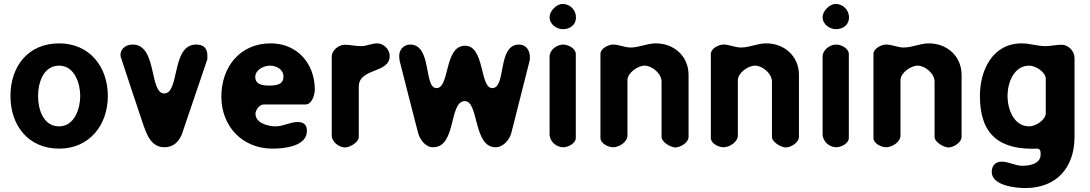

<svg xmlns="http://www.w3.org/2000/svg" viewBox="-20 -747 5528 974"><path d="M33 -260C33 -109 125 7 280 7C433 7 527 -112 527 -260C527 -410 433 -527 280 -527C124 -527 33 -412 33 -260ZM173 -260C173 -325 199 -414 280 -414C358 -414 387 -324 387 -260C387 -197 358 -106 280 -106C198 -106 173 -195 173 -260Z M592 -460C608 -409 688 -171 705 -120C724 -65 746 0 815 0C861 0 891 -31 905 -73L1032 -447V-465C1032 -501 1014 -521 975 -521C848 -521 893 -273 813 -273C736 -273 779 -521 653 -521C621 -521 591 -502 591 -467C591 -466 592 -461 592 -460Z M1103 -257C1103 -104 1211 7 1363 7C1420 7 1537 -4 1537 -83C1537 -114 1521 -128 1490 -128C1451 -128 1418 -106 1378 -106C1341 -106 1276 -122 1276 -170C1276 -188 1296 -217 1317 -217H1530C1563 -217 1577 -268 1577 -292C1577 -425 1488 -527 1353 -527C1198 -527 1103 -408 1103 -257ZM1275 -357C1275 -393 1318 -414 1350 -414C1383 -414 1418 -394 1418 -359C1418 -317 1381 -313 1347 -313C1315 -313 1275 -316 1275 -357Z M1729 -520C1699 -520 1663 -493 1663 -460V-60C1663 -27 1700 1 1730 1C1754 1 1800 -24 1800 -53V-307C1800 -404 1957 -373 1957 -463C1957 -497 1926 -527 1893 -527C1865 -527 1841 -513 1812 -513C1783 -513 1757 -520 1729 -520Z M2007 -440C2021 -385 2086 -128 2101 -73C2110 -39 2138 0 2177 0C2297 0 2256 -234 2338 -234C2410 -234 2380 0 2494 0C2533 0 2565 -38 2574 -73L2667 -440C2668 -441 2668 -454 2668 -458C2668 -491 2649 -521 2613 -521C2501 -521 2550 -300 2477 -300C2413 -300 2440 -515 2339 -515C2232 -515 2263 -300 2194 -300C2129 -300 2172 -521 2061 -521C2029 -521 2005 -496 2005 -463C2005 -460 2007 -443 2007 -440Z M2837 -521C2806 -521 2768 -495 2768 -460V-67C2768 -29 2802 0 2838 0C2861 0 2901 -19 2901 -47V-473C2901 -502 2861 -521 2837 -521ZM2768 -660C2768 -623 2804 -599 2836 -599C2872 -599 2902 -621 2902 -659C2902 -695 2873 -727 2834 -727C2803 -727 2768 -691 2768 -660Z M3090 -521C3066 -521 3026 -501 3026 -473V-47C3026 -19 3066 0 3090 0C3119 0 3163 -25 3163 -60V-340C3163 -377 3215 -414 3250 -414C3288 -414 3336 -374 3336 -333V-53C3336 -25 3384 1 3406 1C3431 1 3473 -23 3473 -53V-367C3473 -463 3398 -527 3307 -527C3261 -527 3224 -506 3179 -506C3148 -506 3121 -521 3090 -521Z M3650 -521C3626 -521 3586 -501 3586 -473V-47C3586 -19 3626 0 3650 0C3679 0 3723 -25 3723 -60V-340C3723 -377 3775 -414 3810 -414C3848 -414 3896 -374 3896 -333V-53C3896 -25 3944 1 3966 1C3991 1 4033 -23 4033 -53V-367C4033 -463 3958 -527 3867 -527C3821 -527 3784 -506 3739 -506C3708 -506 3681 -521 3650 -521Z M4222 -521C4191 -521 4153 -495 4153 -460V-67C4153 -29 4187 0 4223 0C4246 0 4286 -19 4286 -47V-473C4286 -502 4246 -521 4222 -521ZM4153 -660C4153 -623 4189 -599 4221 -599C4257 -599 4287 -621 4287 -659C4287 -695 4258 -727 4219 -727C4188 -727 4153 -691 4153 -660Z M4475 -521C4451 -521 4411 -501 4411 -473V-47C4411 -19 4451 0 4475 0C4504 0 4548 -25 4548 -60V-340C4548 -377 4600 -414 4635 -414C4673 -414 4721 -374 4721 -333V-53C4721 -25 4769 1 4791 1C4816 1 4858 -23 4858 -53V-367C4858 -463 4783 -527 4692 -527C4646 -527 4609 -506 4564 -506C4533 -506 4506 -521 4475 -521Z M5011 125C5011 195 5133 207 5181 207C5341 207 5431 102 5431 -53V-453C5431 -488 5399 -520 5366 -520C5338 -520 5311 -513 5283 -513C5242 -513 5205 -527 5163 -527C5016 -527 4951 -392 4951 -260C4951 -60 5054 15 5245 7C5260 11 5259 26 5259 37C5259 85 5201 94 5166 94C5129 94 5098 73 5062 73C5029 73 5011 94 5011 125ZM5091 -260C5091 -325 5122 -414 5201 -414C5233 -414 5285 -382 5285 -347V-173C5285 -138 5233 -106 5201 -106C5122 -106 5091 -195 5091 -260Z"/></svg>

Font: Asimov Print
Style: Regular
Weight: 500
Designer: Google
Version: Version 2.000980: 2014